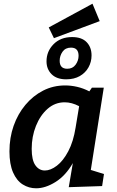

<svg xmlns="http://www.w3.org/2000/svg" viewBox="-20 -1005 629 1036"><path d="M175 11Q136 11 103 -9.5Q70 -30 50.5 -74.5Q31 -119 31 -188Q31 -262 53.5 -326Q76 -390 117 -439Q158 -488 212.5 -516Q267 -544 332 -544Q363 -544 396 -536.5Q429 -529 462 -512L476 -532H540L470 -88L541 -66L531 -1L351 5L373 -125Q334 -57 279.5 -23Q225 11 175 11ZM222 -85Q253 -85 287 -111Q321 -137 348.5 -189Q376 -241 388 -317L407 -432Q367 -453 329 -453Q277 -453 237 -418Q197 -383 174 -325.5Q151 -268 151 -202Q151 -141 171 -113Q191 -85 222 -85ZM271 -799 243 -857 479 -985 518 -891ZM337 -577Q286 -577 258.5 -604.5Q231 -632 231 -674Q231 -728 269 -766.5Q307 -805 369 -805Q421 -805 447.5 -777.5Q474 -750 474 -706Q474 -671 457.5 -641.5Q441 -612 410.5 -594.5Q380 -577 337 -577ZM343 -634Q372 -634 388 -656Q404 -678 404 -704Q404 -748 363 -748Q333 -748 317.5 -726Q302 -704 302 -677Q302 -634 343 -634Z"/></svg>

Font: Bitter SemiBold
Style: Italic
Weight: 600
Italic angle: -9°
Designer: Sol Matas, and Bitter project Authors
Foundry: Sol Matas
Version: Version 2.001